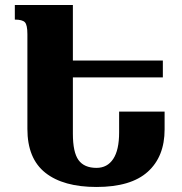

<svg xmlns="http://www.w3.org/2000/svg" viewBox="-20 -734 726 764"><path d="M635 -290V-219Q635 -111 568 -50.5Q501 10 364 10Q232 10 160.5 -46.5Q89 -103 89 -221V-598Q89 -635 79 -645.5Q69 -656 39 -656V-714H270V-493H628V-426H270V-202Q270 -128 292.5 -97Q315 -66 364 -66Q407 -66 430.5 -101.5Q454 -137 454 -207V-290Z"/></svg>

Font: Noto Serif Armenian Black Narrow
Style: Regular
Weight: 900
Width: 4
Designer: Monotype Design team
Foundry: Monotype Imaging Inc.
Version: Version 1.000